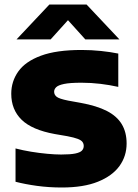

<svg xmlns="http://www.w3.org/2000/svg" viewBox="-20 -825 612 853"><path d="M254.5 8Q197.5 8 144.5 0.8Q91.5 -6.5 49 -17.5V-165.5Q81.5 -157 118 -151Q154.5 -145 189.5 -141.8Q224.5 -138.5 251.5 -138.5Q293 -138.5 314.5 -143Q336 -147.5 344 -156Q352 -164.5 352 -176.5Q352 -186.5 346.5 -194.2Q341 -202 325.5 -208Q310 -214 279 -220L223.5 -229.5Q122 -248 76 -293Q30 -338 30 -408.5Q30 -463.5 61.5 -507.8Q93 -552 161.8 -577.5Q230.5 -603 342 -603Q386.5 -603 429 -598.5Q471.5 -594 505.5 -587V-439Q467.5 -447.5 426.2 -452.5Q385 -457.5 342 -457.5Q290.5 -457.5 264.5 -452Q238.5 -446.5 229.5 -437.5Q220.5 -428.5 220.5 -417.5Q220.5 -404 231.8 -395Q243 -386 283 -378L338.5 -368Q410 -355 454.8 -332Q499.5 -309 521 -273.2Q542.5 -237.5 542.5 -187.5Q542.5 -131.5 510.8 -87.5Q479 -43.5 415.2 -17.8Q351.5 8 254.5 8ZM53.5 -650 199.5 -805H364.5L510.5 -650H359L266.5 -752.5H297.5L205 -650Z"/></svg>

Font: Encode Sans SC SemiExpanded ExtraBold
Style: Regular
Weight: 800
Width: 6
Designer: Multiple Designers
Foundry: Impallari Type
Version: Version 3.002